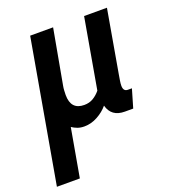

<svg xmlns="http://www.w3.org/2000/svg" viewBox="-159 -598 836 940"><g transform="rotate(-20 259.0 -128.0)"><path d="M140 -10 95.5 242H-24L106 -498H225.5L173.5 -211.5Q171.5 -201.5 170.8 -188.2Q170 -175 170 -165.5Q170 -88.5 239.5 -88.5Q266 -88.5 286.2 -100.5Q306.5 -112.5 323 -132.5L387 -498H506L449 -171.5Q446 -154.5 443.8 -140.2Q441.5 -126 441.5 -115Q441.5 -85.5 465 -85.5H486L458 10H414.5Q345 10 328.5 -52.5Q306.5 -26 273.2 -7.8Q240 10.5 204 10.5Q184.5 10.5 168.8 4.8Q153 -1 140 -10Z"/></g></svg>

Font: Cabin Condensed
Style: Bold Italic
Weight: 700
Width: 3
Italic angle: -10°
Designer: Pablo Impallari
Foundry: Pablo Impallari. http://www.impallari.com Igino Marini. http://www.ikern.com
Version: Version 3.001; ttfautohint (v1.8.3)